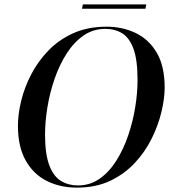

<svg xmlns="http://www.w3.org/2000/svg" viewBox="-20 -847 796 878"><path d="M332 11Q254 11 193 -20Q132 -51 97 -114Q62 -177 62 -271Q62 -325 77 -386.5Q92 -448 123 -507.5Q154 -567 202 -616.5Q250 -666 316 -695.5Q382 -725 468 -725Q539 -725 599.5 -696.5Q660 -668 696.5 -606.5Q733 -545 733 -447Q733 -397 718.5 -336Q704 -275 674 -214Q644 -153 596.5 -102Q549 -51 483.5 -20Q418 11 332 11ZM336 1Q392 1 436 -30Q480 -61 512.5 -113Q545 -165 566.5 -228.5Q588 -292 598.5 -357.5Q609 -423 609 -481Q609 -573 590.5 -623.5Q572 -674 539 -694.5Q506 -715 462 -715Q406 -715 362 -684.5Q318 -654 285 -602.5Q252 -551 230 -487.5Q208 -424 197 -357.5Q186 -291 186 -232Q186 -142 205.5 -91Q225 -40 259 -19.5Q293 1 336 1ZM355 -807 359 -827H649L645 -807Z"/></svg>

Font: Noto Serif Display Medium
Style: Italic
Weight: 500
Italic angle: -12°
Designer: Monotype Design Team
Foundry: Monotype Imaging Inc.
Version: Version 2.009